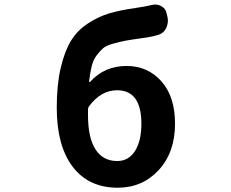

<svg xmlns="http://www.w3.org/2000/svg" viewBox="-20 -831 1040 864"><path d="M379.9 -351.6Q376 -345.7 376 -338.9V-313.5Q376 -210.9 409.7 -158.7Q443.4 -106.4 507.8 -106.4Q558.6 -106.4 587.4 -151.4Q616.2 -196.3 616.2 -274.4Q616.2 -424.8 506.8 -424.8Q433.6 -424.8 379.9 -351.6ZM663.1 -808.6Q670.9 -810.5 678.7 -810.5Q692.4 -810.5 705.1 -803.7Q725.6 -793 729.5 -771.5L733.4 -755.9Q735.4 -747.1 735.4 -738.3Q735.4 -721.7 728.5 -706.1Q717.8 -682.6 694.3 -674.8Q664.1 -665 618.2 -659.2Q568.4 -652.3 544.9 -647.9Q521.5 -643.6 489.7 -634.8Q458 -626 444.3 -614.3Q430.7 -602.5 415 -582Q399.4 -561.5 392.6 -533.2Q385.7 -504.9 380.9 -464.8Q380.9 -462.9 382.3 -461.9Q383.8 -460.9 385.7 -462.9Q450.2 -534.2 549.8 -534.2Q644.5 -534.2 706.1 -465.3Q767.6 -396.5 767.6 -274.4Q767.6 -145.5 694.3 -65.9Q621.1 13.7 509.8 13.7Q378.9 13.7 307.1 -80.6Q235.4 -174.8 235.4 -346.7Q235.4 -449.2 252.9 -524.4Q270.5 -599.6 298.8 -646.5Q327.1 -693.4 374.5 -724.6Q421.9 -755.9 470.7 -770.5Q519.5 -785.2 588.9 -794.9Q635.7 -801.8 663.1 -808.6Z"/></svg>

Font: Gen Jyuu Gothic Monospace Bold
Style: Bold
Weight: 700
Designer: [Source Han Sans]
Ryoko NISHIZUKA  (kana & ideographs); Paul D. Hunt (Latin, Greek & Cyrillic); Wenlong ZHANG  (bopomofo
Version: Version 1.002.20150607